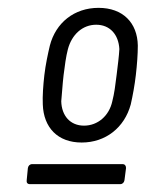

<svg xmlns="http://www.w3.org/2000/svg" viewBox="-20 -728 371 489"><path d="M188 -365C249 -365 297 -403 313 -462C318 -484 323 -511 326 -537C329 -563 331 -590 331 -612C330 -670 293 -708 231 -708C169 -708 122 -670 107 -612C102 -591 96 -563 93 -537C90 -511 88 -483 89 -462C91 -403 127 -365 188 -365ZM194 -408C159 -408 137 -433 136 -470C138 -489 139 -512 142 -537C145 -561 148 -584 153 -603C163 -640 190 -665 225 -665C260 -665 282 -640 284 -603C283 -584 280 -562 277 -537C274 -512 271 -489 266 -470C258 -433 229 -408 194 -408ZM56 -259H286C292 -259 296 -263 297 -269L301 -300C301 -306 298 -310 292 -310H62C56 -310 52 -306 51 -300L48 -269C47 -263 50 -259 56 -259Z"/></svg>

Font: Barlow Semi Condensed
Style: Italic
Weight: 400
Width: 4
Italic angle: -7°
Designer: Jeremy Tribby
Foundry: Tribby Type
Version: Version 1.422;hotconv 1.0.109;makeotfexe 2.5.65596